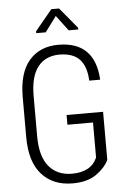

<svg xmlns="http://www.w3.org/2000/svg" viewBox="-61 -955 664 1008"><g transform="rotate(-5 271.0 -450.5)"><path d="M280.8 -40.5Q382.8 -40.5 414.6 -114.3V-298.8H279.8V-350.1H472.2V-96.7Q452.1 -55.2 405.3 -22.5Q358.4 10.3 280.8 10.3Q177.7 10.3 118.2 -56.2Q58.6 -122.6 58.6 -252.4V-463.9Q58.6 -591.3 114.7 -656.2Q170.9 -721.2 268.6 -721.2Q460.4 -721.2 471.7 -519.5H414.1Q411.1 -592.8 377 -630.9Q342.8 -668.9 269.5 -669.4Q196.3 -668.9 156.2 -618.2Q116.2 -567.4 116.2 -464.8V-252.4Q116.2 -146.5 159.7 -93.8Q203.1 -41 280.8 -40.5ZM379.9 -792H329.6L268.6 -873L208.5 -792H158.7V-802.2L248.5 -910.6H289.1L379.9 -801.3Z"/></g></svg>

Font: RobotoCondensed-Light
Style: Light
Weight: 300
Designer: Google
Version: Version 1.200311; 2013